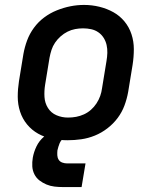

<svg xmlns="http://www.w3.org/2000/svg" viewBox="-20 -561 640 779"><path d="M254 8Q223 8 192 2Q161 -4 135 -18.5Q109 -33 90 -56Q71 -79 61.5 -108Q52 -137 52 -168.5Q52 -200 57 -232L75 -342Q80 -370 90 -397Q100 -424 117.5 -448Q135 -472 159 -490Q183 -508 210.5 -519Q238 -530 265.5 -535.5Q293 -541 321 -541Q353 -541 383.5 -533.5Q414 -526 440 -511.5Q466 -497 485 -474Q504 -451 513.5 -422Q523 -393 523 -361.5Q523 -330 518 -298L500 -188Q495 -160 485 -133Q475 -106 457.5 -82.5Q440 -59 416 -40.5Q392 -22 365 -11Q338 0 310 4Q282 8 254 8ZM256 -84Q273 -84 289 -87Q305 -90 320.5 -97Q336 -104 349 -115.5Q362 -127 371.5 -141.5Q381 -156 386.5 -171.5Q392 -187 394 -203L412 -313Q415 -330 415.5 -346.5Q416 -363 412.5 -378.5Q409 -394 400.5 -407.5Q392 -421 379 -430Q366 -439 350 -442.5Q334 -446 317 -446Q301 -446 285 -443Q269 -440 254 -432.5Q239 -425 226 -413.5Q213 -402 203.5 -388Q194 -374 189 -358.5Q184 -343 181 -327L163 -217Q159 -192 160.5 -167.5Q162 -143 174.5 -123Q187 -103 209 -93.5Q231 -84 256 -84ZM236 198Q218 198 201 196Q184 194 168.5 187.5Q153 181 140 171Q127 161 119.5 146Q112 131 111 114Q110 97 113 79Q117 56 128 33Q139 10 158.5 -6.5Q178 -23 202 -30Q226 -37 250 -37L244 0Q236 0 230.5 6.5Q225 13 222 20Q219 27 217 34Q215 41 213 49Q212 59 212.5 69Q213 79 218 87Q223 95 232.5 98.5Q242 102 252 102H327L311 198Z"/></svg>

Font: Iosevka Curly SmBdExObl
Style: Regular
Weight: 600
Width: 7
Italic angle: -9°
Monospace: yes
Designer: Belleve Invis
Foundry: Belleve Invis
Version: Version 11.1.0; ttfautohint (v1.8.3)